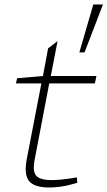

<svg xmlns="http://www.w3.org/2000/svg" viewBox="-20 -828 478 854"><path d="M200 6Q133 6 109.5 -22.5Q86 -51 99 -120L164 -457H51L56 -480L171 -490L194 -613L236 -645L206 -490H409L402 -457H199L134 -117Q124 -66 141 -46.5Q158 -27 210 -27Q230 -27 249.5 -29Q269 -31 291 -34L322 -39L324 -15L295 -7Q275 -1 247.5 2.5Q220 6 200 6ZM333 -595 395 -808H438L356 -595Z"/></svg>

Font: REM Thin
Style: Italic
Weight: 250
Italic angle: -11°
Designer: Octavio Pardo
Foundry: Ashler Design
Version: Version 1.005;gftools[0.9.28]